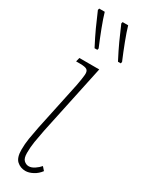

<svg xmlns="http://www.w3.org/2000/svg" viewBox="-206 -797 636 838"><g transform="rotate(30 112.0 -378.5)"><path d="M96 9Q71 9 53 -7Q35 -23 35 -63Q35 -92 39.5 -120Q44 -148 51 -183L103 -428Q110 -465 111.5 -484Q113 -503 104 -509.5Q95 -516 68 -516H49L54 -536H154L79 -183Q72 -148 67.5 -120Q63 -92 63 -63Q63 -36 74 -26Q85 -16 98 -16Q112 -16 127 -26Q142 -36 152 -48L167 -31Q153 -12 133 -1.5Q113 9 96 9ZM208 -606Q185 -650 169.5 -684Q154 -718 137 -758L139 -766H167Q175 -738 191 -696Q207 -654 224 -614L222 -606ZM90 -606Q67 -650 51.5 -684Q36 -718 19 -758L21 -766H49Q57 -738 73 -696Q89 -654 106 -614L104 -606Z"/></g></svg>

Font: Noto Serif ExtraCondensed Thin
Style: Italic
Weight: 100
Width: 2
Italic angle: -12°
Designer: Monotype Design Team
Foundry: Monotype Imaging Inc.
Version: Version 2.013